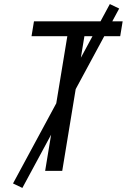

<svg xmlns="http://www.w3.org/2000/svg" viewBox="-20 -840 640 944"><path d="M202 0 311 -662H135L147 -735H583L571 -662H395L286 0ZM90 84 44 62 520 -820 566 -798Z"/></svg>

Font: Iosevka Aile Oblique
Style: Regular
Weight: 400
Italic angle: -9°
Designer: Belleve Invis
Foundry: Belleve Invis
Version: Version 31.1.0; ttfautohint (v1.8.4)